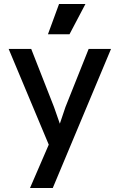

<svg xmlns="http://www.w3.org/2000/svg" viewBox="-20 -713 593 953"><path d="M531 -470 242 220H129L222 5L23 -470H135L248 -182L277 -99L305 -182L420 -470ZM273 -693H404L325 -543H218Z"/></svg>

Font: Kreadon Light
Style: Bold
Weight: 600
Designer: Reiya WATANABE
Foundry: StudioGnu
Version: Version 1.003; ttfautohint (v1.8.4.7-5d5b);gftools[0.9.32]